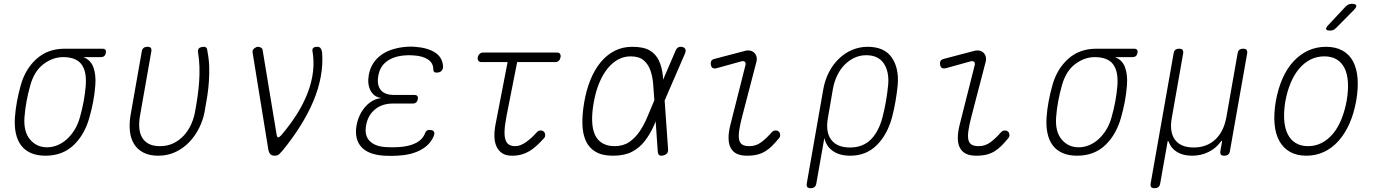

<svg xmlns="http://www.w3.org/2000/svg" viewBox="-20 -805 7240 1005"><path d="M508 -506H416Q454 -492 468.5 -453.5Q483 -415 479 -360Q476 -318 468 -275Q460 -232 448 -190Q423 -100 365 -45Q307 10 218 10Q174 10 142 -4Q110 -18 90.5 -44Q71 -70 63 -107Q55 -144 58 -190Q61 -232 69 -275Q77 -318 89 -360Q113 -445 172 -497.5Q231 -550 318 -550H516Q527 -550 531.5 -544.5Q536 -539 534 -528Q532 -517 525.5 -511.5Q519 -506 508 -506ZM226 -34Q253 -34 279.5 -44.5Q306 -55 329 -75.5Q352 -96 370 -125Q388 -154 398 -190Q410 -232 418 -275Q426 -318 429 -360Q434 -432 406 -469Q378 -506 310 -506Q257 -506 208.5 -470Q160 -434 139 -360Q127 -318 119 -275Q111 -232 108 -190Q103 -115 137.5 -74.5Q172 -34 226 -34Z M722 -535Q724 -548 731.5 -554Q739 -560 752 -560Q765 -560 769.5 -554Q774 -548 772 -535L713 -200Q707 -166 709 -137Q711 -108 723 -86.5Q735 -65 758 -52.5Q781 -40 817 -40Q857 -40 888.5 -55.5Q920 -71 943 -96.5Q966 -122 980.5 -154Q995 -186 1001 -220Q1009 -264 1014.5 -303Q1020 -342 1022.5 -379.5Q1025 -417 1024 -455Q1023 -493 1016 -535V-539Q1016 -541 1017 -543Q1019 -553 1028.5 -556.5Q1038 -560 1046 -560Q1053 -560 1056.5 -558Q1060 -556 1062 -552.5Q1064 -549 1064.5 -544.5Q1065 -540 1066 -535Q1074 -494 1075 -456Q1076 -418 1073.5 -379.5Q1071 -341 1065 -302Q1059 -263 1051 -220Q1043 -177 1022.5 -135.5Q1002 -94 971 -61.5Q940 -29 899 -9.5Q858 10 808 10Q762 10 730.5 -6.5Q699 -23 681.5 -51.5Q664 -80 660 -118.5Q656 -157 663 -200Z M1385 -19 1302 -531Q1301 -537 1303.5 -542.5Q1306 -548 1310.5 -551.5Q1315 -555 1320 -557.5Q1325 -560 1329 -560Q1339 -560 1346.5 -555.5Q1354 -551 1355 -541L1428 -100Q1430 -87 1435.5 -86Q1441 -85 1452 -97Q1499 -152 1534 -207.5Q1569 -263 1590.5 -319Q1612 -375 1618.5 -430.5Q1625 -486 1615 -541Q1615 -546 1616.5 -549.5Q1618 -553 1621.5 -555.5Q1625 -558 1629.5 -559Q1634 -560 1639 -560Q1654 -560 1659 -551.5Q1664 -543 1666 -531Q1671 -468 1659 -403.5Q1647 -339 1620 -275Q1593 -211 1552.5 -146.5Q1512 -82 1461 -19Q1450 -6 1441.5 2Q1433 10 1418 10Q1403 10 1395.5 2.5Q1388 -5 1385 -19Z M2299 -458Q2299 -450 2297 -444Q2295 -438 2290.5 -433.5Q2286 -429 2279.5 -427Q2273 -425 2264 -425Q2260 -425 2257 -426Q2254 -427 2252 -429Q2250 -431 2249 -434.5Q2248 -438 2248 -442Q2248 -475 2220.5 -493.5Q2193 -512 2145 -515Q2134 -516 2122 -516Q2110 -516 2099 -515Q2042 -511 2005 -484Q1968 -457 1960 -407Q1952 -361 1972.5 -334.5Q1993 -308 2044 -308H2149Q2160 -308 2164.5 -302.5Q2169 -297 2167 -286Q2165 -275 2158.5 -269Q2152 -263 2141 -263H2036Q1980 -263 1942.5 -232Q1905 -201 1896 -147Q1887 -95 1915.5 -66.5Q1944 -38 2001 -35Q2017 -34 2033.5 -34Q2050 -34 2066 -35Q2120 -38 2156 -56Q2192 -74 2205 -108Q2207 -113 2209 -116Q2211 -119 2213.5 -121Q2216 -123 2219.5 -124Q2223 -125 2227 -125Q2236 -125 2242 -123Q2248 -121 2251 -116.5Q2254 -112 2253.5 -106Q2253 -100 2250 -92Q2230 -45 2180 -19Q2130 7 2058 10Q2042 11 2025.5 11Q2009 11 1993 10Q1953 8 1922.5 -3Q1892 -14 1873 -34Q1854 -54 1847 -82.5Q1840 -111 1846 -147Q1857 -207 1893 -247Q1929 -287 1977 -292Q1939 -296 1920.5 -329.5Q1902 -363 1910 -411Q1916 -446 1933 -472.5Q1950 -499 1975.5 -517.5Q2001 -536 2034.5 -546.5Q2068 -557 2107 -560Q2118 -561 2130 -561Q2142 -561 2153 -560Q2219 -555 2257.5 -530Q2296 -505 2299 -458Z M2896 -530Q2907 -530 2911.5 -523Q2916 -516 2914 -505Q2912 -494 2905 -487Q2898 -480 2887 -480H2687L2631 -196Q2622 -149 2621 -119Q2620 -89 2626.5 -71.5Q2633 -54 2646 -47Q2659 -40 2677 -40Q2703 -40 2732.5 -60.5Q2762 -81 2789 -112Q2797 -121 2807 -122Q2817 -123 2824 -118Q2832 -113 2833.5 -101Q2835 -89 2827 -81Q2807 -59 2788.5 -42Q2770 -25 2750.5 -13.5Q2731 -2 2709 4Q2687 10 2660 10Q2629 10 2609.5 -2.5Q2590 -15 2579.5 -37Q2569 -59 2568 -89Q2567 -119 2574 -155L2637 -480H2500Q2489 -480 2484 -487Q2479 -494 2481 -505Q2483 -516 2490.5 -523Q2498 -530 2509 -530Z M3477 -24Q3478 -11 3471.5 -2.5Q3465 6 3451 9Q3438 12 3431 7Q3424 2 3423 -11L3412 -170L3404 -150Q3382 -101 3354 -65.5Q3326 -30 3287 -10Q3248 10 3188 10Q3133 10 3098.5 -10Q3064 -30 3047 -66.5Q3030 -103 3028.5 -154.5Q3027 -206 3038 -270Q3049 -334 3070.5 -387Q3092 -440 3123.5 -478.5Q3155 -517 3196.5 -538.5Q3238 -560 3289 -560Q3349 -560 3381 -541Q3413 -522 3429 -488Q3445 -454 3450 -406Q3450 -397 3451 -388L3516 -539Q3521 -552 3530 -557Q3539 -562 3552 -559Q3564 -556 3567.5 -547.5Q3571 -539 3566 -526L3459 -279ZM3405 -280V-282Q3402 -323 3399 -363.5Q3396 -404 3384.5 -436.5Q3373 -469 3349 -489.5Q3325 -510 3280 -510Q3246 -510 3215.5 -493.5Q3185 -477 3160 -446Q3135 -415 3116.5 -370.5Q3098 -326 3088 -270Q3078 -214 3079.5 -171Q3081 -128 3094.5 -99Q3108 -70 3134 -55Q3160 -40 3197 -40Q3242 -40 3273.5 -61.5Q3305 -83 3328 -117Q3351 -151 3368.5 -193Q3386 -235 3403 -275Z M3731 -448Q3719 -445 3711 -449Q3703 -453 3701 -466Q3699 -479 3703.5 -486.5Q3708 -494 3721 -497L3877 -538Q3894 -543 3907 -540Q3920 -537 3928.5 -528.5Q3937 -520 3940 -507.5Q3943 -495 3939 -480L3865 -196Q3854 -154 3849.5 -124Q3845 -94 3848.5 -75.5Q3852 -57 3865 -48.5Q3878 -40 3903 -40Q3937 -40 3964.5 -60.5Q3992 -81 4019 -112Q4027 -121 4037 -122Q4047 -123 4054 -118Q4062 -113 4063.5 -101Q4065 -89 4057 -81Q4039 -59 4022 -42Q4005 -25 3986.5 -13.5Q3968 -2 3945 4Q3922 10 3890 10Q3859 10 3838 0.5Q3817 -9 3805.5 -29.5Q3794 -50 3793.5 -81Q3793 -112 3804 -155L3882 -464Q3885 -476 3878.5 -481.5Q3872 -487 3861 -484Z M4223 180Q4210 180 4205.5 174Q4201 168 4203 155L4290 -341Q4299 -389 4320 -429Q4341 -469 4372 -498.5Q4403 -528 4441 -544Q4479 -560 4522 -560Q4608 -560 4647 -505Q4686 -450 4679 -361Q4675 -319 4667.5 -275.5Q4660 -232 4649 -190Q4624 -99 4568.5 -44.5Q4513 10 4431 10Q4374 10 4339 -15Q4304 -40 4295 -83L4253 155Q4251 168 4243.5 174Q4236 180 4223 180ZM4429 -33Q4496 -33 4537.5 -74Q4579 -115 4599 -190Q4610 -232 4617.5 -275.5Q4625 -319 4629 -361Q4635 -430 4606 -473Q4577 -516 4514 -516Q4482 -516 4453.5 -503Q4425 -490 4402 -467Q4379 -444 4363 -411.5Q4347 -379 4340 -341L4314 -190Q4300 -115 4330.5 -74Q4361 -33 4429 -33Z M4931 -448Q4919 -445 4911 -449Q4903 -453 4901 -466Q4899 -479 4903.5 -486.5Q4908 -494 4921 -497L5077 -538Q5094 -543 5107 -540Q5120 -537 5128.5 -528.5Q5137 -520 5140 -507.5Q5143 -495 5139 -480L5065 -196Q5054 -154 5049.5 -124Q5045 -94 5048.5 -75.5Q5052 -57 5065 -48.5Q5078 -40 5103 -40Q5137 -40 5164.5 -60.5Q5192 -81 5219 -112Q5227 -121 5237 -122Q5247 -123 5254 -118Q5262 -113 5263.5 -101Q5265 -89 5257 -81Q5239 -59 5222 -42Q5205 -25 5186.5 -13.5Q5168 -2 5145 4Q5122 10 5090 10Q5059 10 5038 0.5Q5017 -9 5005.5 -29.5Q4994 -50 4993.5 -81Q4993 -112 5004 -155L5082 -464Q5085 -476 5078.5 -481.5Q5072 -487 5061 -484Z M5908 -506H5816Q5854 -492 5868.5 -453.5Q5883 -415 5879 -360Q5876 -318 5868 -275Q5860 -232 5848 -190Q5823 -100 5765 -45Q5707 10 5618 10Q5574 10 5542 -4Q5510 -18 5490.5 -44Q5471 -70 5463 -107Q5455 -144 5458 -190Q5461 -232 5469 -275Q5477 -318 5489 -360Q5513 -445 5572 -497.5Q5631 -550 5718 -550H5916Q5927 -550 5931.5 -544.5Q5936 -539 5934 -528Q5932 -517 5925.5 -511.5Q5919 -506 5908 -506ZM5626 -34Q5653 -34 5679.5 -44.5Q5706 -55 5729 -75.5Q5752 -96 5770 -125Q5788 -154 5798 -190Q5810 -232 5818 -275Q5826 -318 5829 -360Q5834 -432 5806 -469Q5778 -506 5710 -506Q5657 -506 5608.5 -470Q5560 -434 5539 -360Q5527 -318 5519 -275Q5511 -232 5508 -190Q5503 -115 5537.5 -74.5Q5572 -34 5626 -34Z M6023 180Q6010 180 6005.5 174Q6001 168 6003 155L6123 -525Q6125 -538 6132 -544Q6139 -550 6152 -550Q6165 -550 6170 -544Q6175 -538 6173 -525L6114 -190Q6100 -115 6130 -74Q6160 -33 6228 -33Q6296 -33 6340.5 -74Q6385 -115 6399 -190L6458 -525Q6460 -538 6467 -544Q6474 -550 6487 -550Q6500 -550 6505 -544Q6510 -538 6508 -525L6418 -15Q6416 -2 6408.5 4Q6401 10 6388 10Q6375 10 6370.5 4Q6366 -2 6368 -15L6376 -60Q6377 -68 6375.5 -68.5Q6374 -69 6369 -62Q6344 -28 6305 -9Q6266 10 6220 10Q6174 10 6142.5 -8.5Q6111 -27 6098 -61Q6095 -68 6093.5 -68Q6092 -68 6091 -60L6053 155Q6051 168 6043.5 174Q6036 180 6023 180Z M6818 10Q6768 10 6732.5 -10Q6697 -30 6676.5 -67Q6656 -104 6651.5 -156.5Q6647 -209 6658 -275Q6670 -341 6693 -393.5Q6716 -446 6750 -483Q6784 -520 6827 -540Q6870 -560 6921 -560Q6972 -560 7007.5 -540Q7043 -520 7062.5 -483.5Q7082 -447 7086 -395Q7090 -343 7079 -278Q7067 -211 7043.5 -158Q7020 -105 6986.5 -67.5Q6953 -30 6910.5 -10Q6868 10 6818 10ZM6827 -40Q6865 -40 6897.5 -56.5Q6930 -73 6956 -103.5Q6982 -134 7000.5 -178.5Q7019 -223 7029 -278Q7038 -331 7035.5 -374Q7033 -417 7018.5 -447Q7004 -477 6977.5 -493.5Q6951 -510 6912 -510Q6873 -510 6840 -493.5Q6807 -477 6781 -446.5Q6755 -416 6736.5 -372.5Q6718 -329 6708 -275Q6699 -221 6702 -177.5Q6705 -134 6720 -103.5Q6735 -73 6762 -56.5Q6789 -40 6827 -40ZM6974 -659Q6966 -651 6959 -648Q6952 -645 6943 -645Q6924 -645 6921.5 -652Q6919 -659 6933 -674L7022 -769Q7030 -777 7037.5 -781Q7045 -785 7056 -785Q7076 -785 7079 -777Q7082 -769 7067 -753Z"/></svg>

Font: Maple Mono NL Thin
Style: Italic
Weight: 250
Italic angle: -10°
Monospace: yes
Designer: subframe7536
Version: Version 7.000